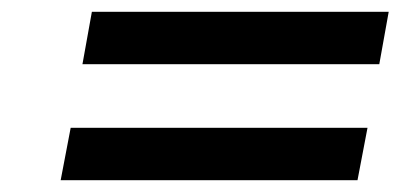

<svg xmlns="http://www.w3.org/2000/svg" viewBox="-20 -485 680 326"><path d="M136 -465H640L624 -376H120ZM100 -268H604L587 -179H83Z"/></svg>

Font: Involve Medium Oblique
Style: Italic
Weight: 500
Italic angle: -10.5°
Designer: Stefan Peev
Foundry: Context Ltd.
Version: Version 1.001